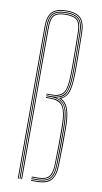

<svg xmlns="http://www.w3.org/2000/svg" viewBox="-91 -847 470 889"><g transform="rotate(10 144.0 -402.5)"><path d="M60 0V-714Q60 -762.8 80.4 -783.9Q100.8 -805 148 -805Q195.2 -805 215.5 -784Q235.8 -763 236.2 -714Q237 -655.8 237.5 -615.6Q238 -575.5 237.9 -545.6Q237.8 -515.8 236 -488Q234.5 -460.8 227 -436.8Q219.5 -412.8 194.5 -399.8V-398.8Q214.5 -387.5 224.1 -366.1Q233.8 -344.8 237 -312.2Q238.8 -295.2 239.1 -260.2Q239.5 -225.2 239 -181.2Q238.5 -137.2 237 -93Q236 -55.5 225.2 -35.4Q214.5 -15.2 195.6 -7.6Q176.8 0 151 0H122V-4H151Q190.2 -4 211 -22.6Q231.8 -41.2 233 -93Q234 -133.2 234.6 -177.6Q235.2 -222 235.1 -258.5Q235 -295 233.2 -311.5Q229.8 -348 218 -369.2Q206.2 -390.5 184.8 -398.8V-400Q212.8 -409.5 221.6 -434.1Q230.5 -458.8 232.2 -488.2Q233.8 -514.2 233.9 -551.1Q234 -588 233.4 -630.1Q232.8 -672.2 232.2 -714Q231.8 -761 212.8 -781Q193.8 -801 148 -801Q115.2 -801 96.9 -791.1Q78.5 -781.2 71.2 -761.9Q64 -742.5 64 -714V0ZM68 0H72V-714Q72 -758.2 89.1 -775.6Q106.2 -793 148 -793Q190 -793 206.9 -775.6Q223.8 -758.2 224.2 -714Q225 -662.2 225.5 -621.5Q226 -580.8 225.9 -548.2Q225.8 -515.8 224 -488.5Q221 -438 203 -420.1Q185 -402.2 151.5 -402.2H123.2V-398H149Q181.2 -398 200.8 -380.4Q220.2 -362.8 225.2 -310Q227 -292.8 227.1 -256.2Q227.2 -219.8 226.6 -176Q226 -132.2 225 -93.2Q223.8 -44.5 205.4 -28.2Q187 -12 151 -12H122V-8H151Q187.5 -8 207.5 -24.8Q227.5 -41.5 229 -93.2Q230.5 -139.2 231 -183Q231.5 -226.8 231.1 -260.5Q230.8 -294.2 229.2 -310.2Q225.2 -352 211.2 -373Q197.2 -394 169.8 -399.2V-400.2Q204.8 -405.2 215.5 -431Q226.2 -456.8 228 -488.2Q229.8 -517.2 229.9 -550.6Q230 -584 229.5 -624.4Q229 -664.8 228.2 -714Q227.8 -759.8 209.6 -778.4Q191.5 -797 148 -797Q104.5 -797 86.2 -778.5Q68 -760 68 -714ZM76 0V-714Q76 -756.5 92 -772.8Q108 -789 148 -789Q188.5 -789 204.1 -772.6Q219.8 -756.2 220.2 -714Q220.8 -676 221.4 -633.5Q222 -591 221.9 -552.8Q221.8 -514.5 220.2 -489Q217.8 -444.2 202 -425.2Q186.2 -406.2 151.2 -406.2H123.2V-410H151Q181.2 -410 197.4 -426Q213.5 -442 216.2 -489.2Q217.8 -513 217.9 -549.8Q218 -586.5 217.5 -629.4Q217 -672.2 216.2 -714Q215.8 -754.8 201.2 -769.9Q186.8 -785 148 -785Q109.8 -785 94.9 -769.9Q80 -754.8 80 -714V0ZM122 -16H151Q186 -16 202.8 -31.4Q219.5 -46.8 221 -93.5Q222.2 -135 222.9 -178.8Q223.5 -222.5 223.2 -258Q223 -293.5 221.2 -310Q217 -354.8 200.6 -374.4Q184.2 -394 149 -394H123.2V-390H149Q177.8 -390 195.1 -374.5Q212.5 -359 217.2 -309.8Q218.5 -296.8 218.9 -262.1Q219.2 -227.5 218.9 -182.6Q218.5 -137.8 217.2 -93.5Q216.2 -52 201.4 -36Q186.5 -20 151 -20H122Z"/></g></svg>

Font: Big Shoulders Inline Display SC Thin
Style: Regular
Weight: 100
Designer: Patric King
Foundry: XO Type Co
Version: Version 2.002